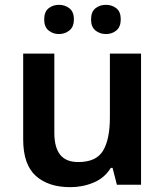

<svg xmlns="http://www.w3.org/2000/svg" viewBox="-20 -765 684 795"><path d="M564 -543V0H464L446 -70H439Q413 -28 367.5 -9Q322 10 271 10Q180 10 128 -37Q76 -84 76 -188V-543H205V-215Q205 -155 229 -124.5Q253 -94 304 -94Q379 -94 407 -141.5Q435 -189 435 -278V-543ZM163 -684Q163 -716 181 -730.5Q199 -745 224 -745Q249 -745 267.5 -730.5Q286 -716 286 -685Q286 -654 267.5 -639Q249 -624 224 -624Q199 -624 181 -639Q163 -654 163 -684ZM357 -684Q357 -716 375 -730.5Q393 -745 418 -745Q444 -745 462 -730.5Q480 -716 480 -685Q480 -654 462 -639Q444 -624 419 -624Q393 -624 375 -639Q357 -654 357 -684Z"/></svg>

Font: Noto Sans Sora Sompeng SemiBold
Style: Regular
Weight: 600
Version: Version 2.101